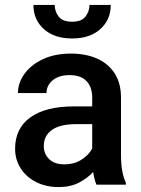

<svg xmlns="http://www.w3.org/2000/svg" viewBox="-20 -758 579 788"><path d="M376 0Q367.2 -19.5 362.3 -52.2Q339.4 -26.9 304.2 -8.5Q269 9.8 220.7 9.8Q168.9 9.8 128.4 -10.7Q87.9 -31.2 64.9 -66.9Q42 -102.5 42 -147.5Q42 -231.4 104.7 -276.4Q167.5 -321.3 283.2 -321.3H358.4V-357.9Q358.4 -399.9 335.4 -424.8Q312.5 -449.7 265.1 -449.7Q222.2 -449.7 196.5 -428.7Q170.9 -407.7 170.9 -376H53.7Q53.7 -418 80.6 -455.1Q107.4 -492.2 156.2 -515.1Q205.1 -538.1 271.5 -538.1Q331.1 -538.1 377.2 -518.1Q423.3 -498 450 -457.8Q476.6 -417.5 476.6 -356.9V-122.1Q476.6 -50.3 496.6 -7.8V0ZM243.7 -83.5Q285.6 -83.5 315.7 -103.5Q345.7 -123.5 358.4 -148.4V-248.5H292Q226.1 -248.5 192.9 -224.6Q159.7 -200.7 159.7 -158.7Q159.7 -126.5 181.6 -105Q203.6 -83.5 243.7 -83.5ZM347.2 -737.8H434.6Q434.6 -677.2 391.8 -638.7Q349.1 -600.1 276.4 -600.1Q202.6 -600.1 159.9 -638.7Q117.2 -677.2 117.2 -737.8H204.6Q204.6 -710.9 220.7 -689.9Q236.8 -668.9 276.4 -668.9Q314.5 -668.9 330.8 -689.9Q347.2 -710.9 347.2 -737.8Z"/></svg>

Font: Vazirmatn RD FD Medium
Style: Regular
Weight: 500
Designer: Saber Rastikerdar
Foundry: Saber Rastikerdar
Version: Version 33.003